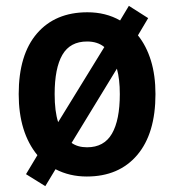

<svg xmlns="http://www.w3.org/2000/svg" viewBox="-20 -594 597 657"><path d="M512 -272Q512 -137 449.5 -63.5Q387 10 277 10Q218 10 170 -15L135 43L69 2L108 -63Q44 -141 44 -272Q44 -407 106.5 -479.5Q169 -552 279 -552Q342 -552 391 -524L421 -574L487 -532L452 -473Q481 -437 496.5 -386.5Q512 -336 512 -272ZM167 -272Q167 -213 179 -176L337 -433Q314 -452 278 -452Q220 -452 193.5 -406.5Q167 -361 167 -272ZM390 -272Q390 -298 387.5 -319.5Q385 -341 380 -359L225 -105Q246 -90 278 -90Q336 -90 363 -136.5Q390 -183 390 -272Z"/></svg>

Font: Noto Sans Tamil SemiCondensed SemiBold
Style: Regular
Weight: 600
Width: 4
Designer: Jelle Bosma - Monotype Design Team
Foundry: Monotype Imaging Inc.
Version: Version 2.004; ttfautohint (v1.8.4.7-5d5b)